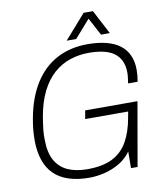

<svg xmlns="http://www.w3.org/2000/svg" viewBox="-94 -945 888 1034"><g transform="rotate(-10 349.5 -428.0)"><path d="M312 12Q182 12 118.5 -51Q55 -114 55 -238Q55 -264 57.5 -293Q60 -322 66 -354Q86 -466 134.5 -543Q183 -620 256.5 -659Q330 -698 425 -698Q483 -698 527.5 -686.5Q572 -675 601.5 -652.5Q631 -630 646.5 -596Q662 -562 662 -516Q662 -501 660.5 -485Q659 -469 656 -452H604Q606 -466 608 -481.5Q610 -497 610 -509Q610 -548 597 -575Q584 -602 560 -619Q536 -636 501 -643.5Q466 -651 423 -651Q369 -651 320 -634.5Q271 -618 231 -582.5Q191 -547 162.5 -490Q134 -433 120 -351Q117 -330 114.5 -313Q112 -296 110.5 -282Q109 -268 109 -256Q109 -244 109 -233Q109 -162 133 -118.5Q157 -75 201.5 -55Q246 -35 308 -35Q393 -35 446 -62Q499 -89 529 -142Q559 -195 572 -271L578 -303H343L351 -349H637L576 0H540L541 -91Q515 -54 476.5 -31.5Q438 -9 395 1.5Q352 12 312 12ZM318 -736 434 -868H485L554 -736H506L444 -852H472L370 -736Z"/></g></svg>

Font: Archivo SemiCondensed Thin
Style: Italic
Weight: 250
Width: 4
Italic angle: -10°
Designer: Hector Gatti
Foundry: Omnibus-Type
Version: Version 2.001